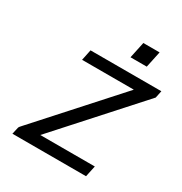

<svg xmlns="http://www.w3.org/2000/svg" viewBox="-203 -1049 1137 1199"><g transform="rotate(30 365.5 -449.5)"><path d="M58.1 0Q67.9 -45.9 69.8 -51.5Q71.8 -57.1 86.9 -73.2L577.1 -617.2H204.1L220.2 -694.8H731L720.2 -643.1L212.9 -80.1H606L588.9 0ZM458 -782.2 482.9 -899.4H600.1L575.2 -782.2Z"/></g></svg>

Font: CMU Bright
Style: SemiBoldOblique
Weight: 600
Italic angle: -12°
Version: Version 0.7.0